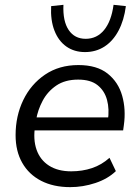

<svg xmlns="http://www.w3.org/2000/svg" viewBox="-20 -764 572 793"><path d="M269.9 8.9Q200.7 8.9 149.9 -17.2Q99.1 -43.4 71.8 -91.6Q44.4 -139.7 44.4 -205.6Q44.4 -285 76 -350.5Q107.6 -416.1 165.9 -455.7Q224.3 -495.3 303.8 -495.3Q380.1 -495.3 424.5 -460.1Q468.8 -424.8 484.7 -368.2Q500.6 -311.5 491.6 -247.3L488.6 -225.5H106.8L114.7 -279H443.4L425.4 -265.6Q432.4 -313 422.1 -351.1Q411.8 -389.3 383 -412.2Q354.3 -435.2 302.8 -435.2Q248.7 -435.2 212.6 -410.7Q176.6 -386.2 156.4 -348.3Q136.2 -310.5 129.1 -269.2L125.2 -245.1Q116.1 -188.1 131 -145.7Q145.8 -103.3 182.5 -79.8Q219.2 -56.4 274 -56.4Q320.2 -56.4 359.9 -69.7Q399.7 -83 432.3 -112.2L458.5 -57.2Q425.1 -25.1 373.9 -8.1Q322.7 8.9 269.9 8.9ZM331 -548.9Q286.8 -548.9 254.1 -571.8Q221.5 -594.8 204.9 -637.5Q188.2 -680.2 191.2 -738.7L242 -744.1Q239 -676.7 263.6 -640.2Q288.2 -603.7 333.9 -603.7Q380.2 -603.7 410.1 -640.2Q439.9 -676.7 449 -744.1L499.9 -738.7Q492.3 -680.2 469.6 -637.5Q447 -594.8 411.7 -571.8Q376.3 -548.9 331 -548.9Z"/></svg>

Font: Nunito Sans 12pt ExtraLight
Style: Italic
Weight: 200
Italic angle: -9°
Designer: Vernon Adams
Foundry: Vernon Adams
Version: Version 3.101;gftools[0.9.27]